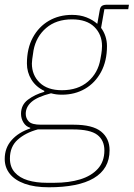

<svg xmlns="http://www.w3.org/2000/svg" viewBox="-24 -581 566 813"><path d="M440 55Q440 95 423 124.5Q406 154 373 173.5Q340 193 292 202.5Q244 212 183 212Q122 212 80.5 197Q39 182 17.5 155Q-4 128 -4 92Q-4 45 25.5 12Q55 -21 104 -37V-40Q86 -45 75.5 -62Q65 -79 65 -99Q65 -137 94.5 -159Q124 -181 163 -192L164 -196Q128 -213 109 -244Q90 -275 90 -312Q90 -376 115 -422Q140 -468 183 -493Q226 -518 281 -518Q315 -518 342 -507.5Q369 -497 388 -480L398 -536Q400 -550 407 -555.5Q414 -561 429 -561H522L519 -542H418L404 -463Q416 -447 422.5 -427Q429 -407 429 -386Q429 -323 404 -276.5Q379 -230 336 -205Q293 -180 238 -180Q225 -180 214 -181.5Q203 -183 192 -186Q134 -171 109.5 -149.5Q85 -128 85 -99Q85 -80 98 -66.5Q111 -53 149 -53H288Q368 -53 404 -24Q440 5 440 55ZM418 56Q418 13 388 -10Q358 -33 284 -33H136Q84 -19 51 10.5Q18 40 18 90Q18 126 38.5 149Q59 172 94 182.5Q129 193 174 193H206Q268 193 315.5 178.5Q363 164 390.5 133.5Q418 103 418 56ZM238 -199Q306 -199 348.5 -235.5Q391 -272 401 -330Q406 -356 407 -368Q408 -380 408 -386Q408 -435 375.5 -467Q343 -499 281 -499Q214 -499 171.5 -462.5Q129 -426 118 -368Q114 -343 112.5 -330.5Q111 -318 111 -312Q111 -263 144 -231Q177 -199 238 -199Z"/></svg>

Font: IBM Plex Sans Thin
Style: Italic
Weight: 250
Italic angle: -11.31°
Designer: Mike Abbink, Paul van der Laan, Pieter van Rosmalen
Foundry: Bold Monday
Version: Version 3.201